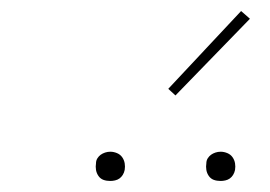

<svg xmlns="http://www.w3.org/2000/svg" viewBox="-20 -972 490 348"><path d="M380 -644Q373 -644 367.5 -646Q362 -648 358.5 -653Q355 -658 354 -664Q353 -670 354 -676Q354 -681 356.5 -685Q359 -689 362.5 -691.5Q366 -694 370.5 -695.5Q375 -697 380 -697Q386 -697 392 -694.5Q398 -692 401.5 -687Q405 -682 406 -676Q407 -670 406 -664Q405 -659 402.5 -655Q400 -651 396.5 -648.5Q393 -646 388.5 -645Q384 -644 380 -644ZM180 -644Q173 -644 167.5 -646Q162 -648 158.5 -653Q155 -658 154 -664Q153 -670 154 -676Q154 -681 156.5 -685Q159 -689 162.5 -691.5Q166 -694 170.5 -695.5Q175 -697 180 -697Q186 -697 192 -694.5Q198 -692 201.5 -687Q205 -682 206 -676Q207 -670 206 -664Q205 -659 202.5 -655Q200 -651 196.5 -648.5Q193 -646 188.5 -645Q184 -644 180 -644ZM298 -799 285 -811 417 -952 433 -938Z"/></svg>

Font: Iosevka Etoile Thin Oblique
Style: Regular
Weight: 100
Italic angle: -9°
Designer: Belleve Invis
Foundry: Belleve Invis
Version: Version 15.5.2; ttfautohint (v1.8.4)